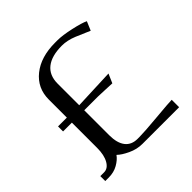

<svg xmlns="http://www.w3.org/2000/svg" viewBox="-168 -772 911 911"><g transform="rotate(-45 287.5 -316.5)"><path d="M117.2 -308.1H58.1V-341.8H117.2V-462.9Q117.2 -539.6 175.3 -586.2Q233.4 -632.8 329.1 -632.8H345.2Q378.4 -632.8 432.4 -620.8Q486.3 -608.9 507.8 -598.1L488.8 -553.2L417 -584Q377.4 -600.1 341.8 -600.1Q272.9 -600.1 236.6 -571.3Q200.2 -542.5 200.2 -486.8V-341.8L404.8 -350.1L384.8 -304.2Q377.4 -304.2 340.3 -306.2Q303.2 -308.1 292 -308.1H200.2V-140.1Q200.2 -88.4 221.4 -60.8Q242.7 -33.2 283.2 -33.2H295.9Q328.1 -33.2 419.2 -41.5Q510.3 -49.8 528.8 -49.8V0H282.2Q246.1 0 210.9 -16.6Q175.8 -33.2 159.2 -49.8H158.2Q145 -30.8 118.2 -15.4Q91.3 0 56.2 0H33.2V-33.2H58.1Q84.5 -33.2 100.8 -62Q117.2 -90.8 117.2 -138.2Z"/></g></svg>

Font: Resagokr
Style: Regular
Weight: 500
Designer: gluk
Foundry: gluk
Version: Version 0.95